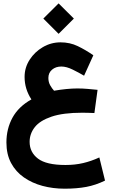

<svg xmlns="http://www.w3.org/2000/svg" viewBox="-20 -806 678 1155"><path d="M240.7 -694.3 332.5 -785.6 424.3 -694.3 332.5 -602.5ZM485.8 -350.6Q455.1 -368.7 417.5 -387.2Q379.9 -405.8 349.1 -405.8Q315.4 -405.8 293.2 -387Q271 -368.2 271 -336.9Q271 -312 282 -292.7Q293 -273.4 305.2 -260.3Q344.7 -267.1 380.1 -270.5Q415.5 -273.9 445.3 -273.9Q477.1 -273.9 507.3 -271.2Q537.6 -268.6 566.9 -265.6L547.9 -126Q532.7 -127 509 -127.4Q485.4 -127.9 474.1 -127.9Q359.4 -127.9 289.8 -104.2Q220.2 -80.6 189.2 -41Q158.2 -1.5 158.2 47.4Q158.2 109.9 208.5 148.2Q258.8 186.5 374 186.5Q431.2 186.5 480 175Q528.8 163.6 577.6 141.1L611.8 280.3Q556.2 307.6 498.8 318.4Q441.4 329.1 368.7 329.1Q298.8 329.1 235.8 312.3Q172.9 295.4 123.8 261.2Q74.7 227.1 46.6 174.6Q18.6 122.1 18.6 50.8Q18.6 -30.8 54.9 -97.7Q91.3 -164.6 168.9 -208Q127.9 -270.5 127.9 -343.3Q127.9 -399.4 158.2 -446.5Q188.5 -493.7 237.8 -522.5Q287.1 -551.3 344.2 -551.3Q400.9 -551.3 448.2 -528.3Q495.6 -505.4 541.5 -473.6Z"/></svg>

Font: Vazir Black UI
Style: Black-UI
Weight: 900
Designer: Saber Rastikerdar
Foundry: Saber Rastikerdar
Version: Version 30.1.0